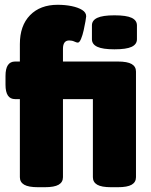

<svg xmlns="http://www.w3.org/2000/svg" viewBox="-20 -780 630 802"><path d="M139 2Q99 2 81 -8.5Q63 -19 63 -40V-366H43Q3 -366 3 -426V-463Q3 -523 43 -523H63V-596Q63 -673 105.5 -716.5Q148 -760 221 -760Q252 -760 279 -754.5Q306 -749 323 -738.5Q340 -728 340 -712Q340 -708 337 -691Q334 -674 329.5 -653.5Q325 -633 318.5 -617.5Q312 -602 305 -602Q300 -602 290.5 -606.5Q281 -611 269 -611Q243 -611 243 -576V-523H472Q512 -523 530 -512.5Q548 -502 548 -481V-40Q548 -19 530 -8.5Q512 2 472 2H444Q404 2 386 -8.5Q368 -19 368 -40V-366H243V-40Q243 -19 225 -8.5Q207 2 167 2ZM458 -574Q409 -574 386.5 -584.5Q364 -595 364 -616V-674Q364 -695 386.5 -705.5Q409 -716 458 -716Q508 -716 530 -705.5Q552 -695 552 -674V-616Q552 -595 530 -584.5Q508 -574 458 -574Z"/></svg>

Font: Asap Black
Style: Regular
Weight: 900
Designer: Pablo Cosgaya
Foundry: Omnibus-Type
Version: Version 3.001; ttfautohint (v1.8.4.7-5d5b)